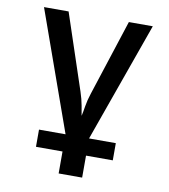

<svg xmlns="http://www.w3.org/2000/svg" viewBox="-82 -620 764 869"><g transform="rotate(10 300.0 -185.0)"><path d="M124 79V0H246L50 -550H163L279 -202Q290 -169 295 -140.5Q300 -112 303 -95Q307 -112 311.5 -140.5Q316 -169 327 -202L440 -550H550L354 0H477V79H354V180H246V79Z"/></g></svg>

Font: JetBrains Mono NL SemiBold
Style: Regular
Weight: 600
Designer: Philipp Nurullin, Konstantin Bulenkov
Foundry: JetBrains
Version: Version 2.304; ttfautohint (v1.8.4.7-5d5b)